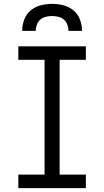

<svg xmlns="http://www.w3.org/2000/svg" viewBox="-20 -975 540 995"><path d="M75 0V-70H211V-665H75V-735H425V-665H289V-70H425V0ZM95 -815Q95 -845 105.5 -873.5Q116 -902 139 -921Q162 -940 191 -947.5Q220 -955 250 -955Q280 -955 309 -947.5Q338 -940 361 -921Q384 -902 394.5 -873.5Q405 -845 405 -815H335Q335 -831 329 -847Q323 -863 311 -873.5Q299 -884 282.5 -888Q266 -892 250 -892Q234 -892 217.5 -888Q201 -884 189 -873.5Q177 -863 171 -847Q165 -831 165 -815Z"/></svg>

Font: Moesevka
Style: Regular
Weight: 400
Monospace: yes
Designer: Belleve Invis
Foundry: Belleve Invis
Version: Version 32.5.0; ttfautohint (v1.8.4)